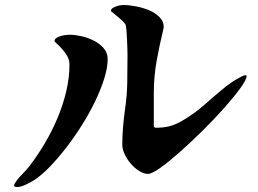

<svg xmlns="http://www.w3.org/2000/svg" viewBox="-20 -741 1040 774"><path d="M600 -233Q600 -229 603 -227.5Q606 -226 609 -226Q640 -226 664.5 -232.5Q689 -239 716 -255Q764 -283 805 -319.5Q846 -356 889 -391Q894 -395 905 -403Q916 -411 928.5 -418.5Q941 -426 952.5 -432Q964 -438 970 -438Q974 -438 974 -435Q974 -420 948.5 -385Q923 -350 884 -306Q845 -262 797.5 -215Q750 -168 706 -129Q662 -90 627 -65Q592 -40 577 -40Q559 -40 540.5 -52Q522 -64 507 -81.5Q492 -99 482.5 -119.5Q473 -140 473 -157Q473 -193 476 -228.5Q479 -264 484 -300Q492 -354 493 -408.5Q494 -463 494 -518Q494 -525 493.5 -544Q493 -563 492 -583Q491 -603 489.5 -620.5Q488 -638 486 -642Q482 -649 472.5 -658Q463 -667 453 -675Q443 -683 435 -689.5Q427 -696 427 -697Q427 -703 433 -707.5Q439 -712 447.5 -715Q456 -718 464 -719.5Q472 -721 477 -721Q496 -721 524.5 -716Q553 -711 579 -700.5Q605 -690 623 -672Q641 -654 640 -629Q640 -628 639.5 -627Q639 -626 639 -625Q623 -560 611.5 -496Q600 -432 600 -365ZM49 13Q42 13 38.5 10.5Q35 8 39 0Q49 -18 68 -37Q87 -56 100 -73Q132 -115 161 -164Q190 -213 212 -265.5Q234 -318 247 -372.5Q260 -427 260 -481Q260 -500 250.5 -516Q241 -532 230 -544Q219 -556 209.5 -564.5Q200 -573 200 -576Q200 -583 207.5 -588Q215 -593 225.5 -596Q236 -599 246.5 -600Q257 -601 262 -601Q282 -601 308.5 -595Q335 -589 358.5 -577Q382 -565 398 -546.5Q414 -528 414 -503Q414 -468 400 -423.5Q386 -379 363 -331.5Q340 -284 309.5 -235.5Q279 -187 246 -144.5Q213 -102 180 -68Q147 -34 118 -15Q105 -7 84.5 3Q64 13 49 13Z"/></svg>

Font: SoukouMincho
Style: Regular
Weight: 400
Designer: Dr. Ken Lunde (project architect, glyph set definition & overall production); Masataka HATTORI  (production & ideograph 
Foundry: Adobe Systems Incorporated
Version: Version 1.00